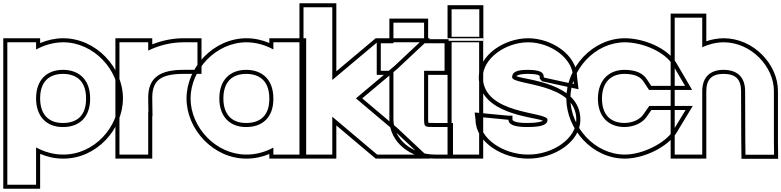

<svg xmlns="http://www.w3.org/2000/svg" viewBox="-28 -889 4822 1185"><path d="M194.8 -583.4C245.7 -611.2 302.9 -627.7 361.5 -628C551.2 -628 706.8 -457 705.8 -282C705.8 -105 553.5 66 361.5 65C302.7 65 245.6 48.7 194.7 20.9V166V251H17.2V166V-282V-543V-628H194.7ZM194.7 -282C194.7 -169 260.3 -104 361.5 -105C463.8 -105 529.4 -168 528.2 -282C528.2 -394 463.8 -457 361.5 -458C259.1 -458 194.7 -394 194.7 -282ZM219.7 -623.2 219.7 -653H-7.8V276H219.7V60.7C265.5 79.8 312.1 90 361.4 90C568.5 91.1 730.8 -91.8 730.8 -281.9C731.8 -470.5 566.1 -653 361.4 -653C312 -652.7 263.9 -641.7 219.7 -623.2ZM219.7 -282C219.7 -382.3 272.5 -433 361.4 -433C450.6 -432.1 503.2 -382.2 503.2 -281.9C504.3 -179.7 450.9 -130 361.4 -130C273.7 -129.1 219.7 -180.6 219.7 -282Z M886.8 -576.6C952.9 -609.8 1030.6 -628 1105.7 -628H1190.7V-458H1105.7C959.3 -458 887.9 -410.5 886.7 -288.9V-283L887.9 -197H886.7V-20V65H709.2V-20V-281C709.2 -282.2 709.2 -283.4 709.2 -284.6V-543V-628H886.7ZM911.7 -615.3 911.7 -653H684.2V-284.7C684.2 -283.4 684.2 -282.1 684.2 -281V90H911.7V-172H913.2L911.7 -283.2V-288.8C912.7 -393.7 965.2 -433 1105.7 -433H1215.7V-653H1105.7C1039.9 -653 971.8 -639.4 911.7 -615.3Z M1148.2 -281C1148.2 -459 1303.9 -627 1492.5 -628C1551.2 -628 1608.3 -611.6 1659.2 -583.8V-628H1836.7V-543V-284.5V-281V-20V65H1659.2V21.9C1608.6 49.3 1551.6 65.3 1492.5 65C1302.7 65 1148.2 -105 1148.2 -281ZM1325.7 -281C1325.7 -169 1391.3 -104 1492.5 -105C1593.1 -105 1658.1 -165.8 1659.2 -275.2V-281C1659.2 -394 1594.8 -457 1492.5 -458C1390.2 -458 1325.7 -394 1325.7 -281ZM1123.2 -281C1123.2 -91.5 1287.9 90 1492.4 90C1541.9 90.3 1590 79.7 1634.2 61.5V90H1861.7V-653H1634.2V-623.6C1588.4 -642.8 1542 -653 1492.4 -653C1289.1 -651.9 1123.2 -472.7 1123.2 -281ZM1350.7 -281C1350.7 -382.4 1403.6 -433 1492.4 -433C1581.6 -432.1 1634.2 -382.2 1634.2 -281V-275.3C1633.3 -178.5 1580.6 -130 1492.4 -130C1404.6 -129.1 1350.7 -180.7 1350.7 -281Z M2022.8 -395.2 2271.2 -604 2299.9 -628H2562.5L2406.8 -482L2168.8 -282L2406.8 -81L2562.5 65H2299.9L2271.2 41L2022.8 -168.6V-20V65H1845.2V-20V-197V-367V-759V-844H2022.8V-759ZM2047.8 -448.9V-869H1820.2V90H2047.8V-114.8L2255.1 60.1L2290.8 90H2625.7L2423.5 -99.7L2207.6 -282L2423.5 -463.3L2625.7 -653H2290.8L2255.1 -623.1Z M2589.4 -452V-152C2590.5 -105 2590.5 -105 2657.8 -105H2742.8V65H2657.8C2517 65 2401.2 -27 2400.2 -151V-152V-452H2322.2V-622H2400.2V-664V-749H2589.4V-664V-622H2630.8H2715.8V-452H2630.8ZM2614.4 -427H2740.8V-647H2614.4V-774H2375.2V-647H2297.2V-427H2375.2V-150.9C2376.3 -9.3 2507.3 90 2657.8 90H2767.8V-130H2657.8C2636.2 -130 2621.9 -130.3 2615.4 -131.3C2614.9 -135.4 2614.6 -143.1 2614.4 -152.3Z M2844.2 -662H2845.2H2930.2V-832H2845.2H2844.2H2759.2V-662ZM2759.2 -543V-628H2929.2V-543V-20V65H2759.2V-20ZM2734.2 -637V-857H2955.2V-637ZM2734.2 -653V90H2954.2V-653Z M3508.8 -413 3513.8 -370 3330.5 -410 3328.2 -413C3328.2 -443 3306.4 -457 3230.5 -458C3155.8 -458 3132.8 -442 3132.8 -412C3132.8 -361 3530.8 -382 3528.8 -150C3528.8 -34 3383.5 66 3230.5 65C3079.8 65 2932 -33 2932 -150L2930 -167L3107.5 -150H3109.8C3109.8 -123 3140.8 -104 3230.5 -105C3321.3 -105 3351.2 -122 3351.2 -149V-150C3351.2 -202 2954 -179 2952 -413C2952 -528 3091.3 -627 3230.5 -628C3372 -628 3508.8 -527 3508.8 -413ZM3533.7 -414.5C3532.3 -548.5 3379.8 -653 3230.4 -653C3083.1 -651.9 2927 -548.6 2927 -412.9C2928.9 -182.8 3265.3 -168.8 3323.3 -144.1C3315.3 -138.3 3287.3 -130 3230.4 -130C3136.6 -129 3134.8 -150 3134.8 -150V-175H3109.8C3048.8 -180.8 2991.8 -186.2 2932.3 -191.9L2901.5 -194.8L2907 -148.5C2908.5 -10.1 3073.9 90 3230.4 90C3390.3 91 3553.8 -12.6 3553.8 -149.9C3555.7 -379.9 3212.7 -394.7 3158.9 -418.9C3160.1 -421.2 3172.4 -433 3230.3 -433C3308 -432 3303.2 -419.9 3303.2 -413V-404.5L3316.3 -387.5L3542.6 -338.1Z M4125.2 -487 4200.2 -359H3991.2L3963.5 -401C3938.2 -439 3893.4 -457 3827.8 -458C3727.8 -458 3663.4 -393 3662.2 -281C3662.2 -169 3726.7 -105 3827.8 -105C3886.5 -106 3938.2 -131 3963.5 -169L3992.3 -210H4203.2L4125.2 -81C4078.5 -7 3941.7 64 3830.2 65H3829C3642.2 65 3493.2 -104 3492.2 -281C3492.2 -458 3642.2 -628 3830.2 -628C3939.4 -627 4076.2 -569 4125.2 -487ZM4146.7 -499.7C4090.8 -593.4 3946.3 -651.9 3830.3 -653C3626.8 -653 3467.2 -471 3467.2 -280.9C3468.3 -91 3626.9 90 3829 90H3830.3C3950.5 88.9 4093.3 16.5 4146.4 -67.9L4247.5 -235H3979.3L3942.9 -183.1C3923.2 -153.4 3879.6 -130.9 3827.6 -130C3740.2 -130 3687.2 -180.8 3687.2 -280.9C3688.3 -381.4 3741.7 -433 3827.7 -433C3889 -432.1 3923.8 -415.6 3942.7 -387.2L3977.7 -334H4243.8Z M4748.4 -20 4749.4 66H4573L4571.9 -19L4570.8 -326C4570.8 -413 4523.6 -457 4438.5 -458C4354.5 -458 4306.2 -413 4306.2 -326V-241V-20V65H4136.2V-20V-241V-326V-695V-780H4306.2V-695V-597.5C4347.7 -616.6 4392.8 -627.7 4438.5 -628C4607.5 -628 4749.4 -478 4748.4 -326ZM4773.4 -20.1V-325.9C4774.5 -492.3 4621.8 -653 4438.4 -653C4401.7 -652.8 4363.8 -645.6 4331.2 -634.4V-805H4111.2V90H4331.2V-326C4331.2 -400.5 4366.4 -433 4438.4 -433C4511.9 -432.1 4545.8 -400.6 4545.8 -325.9L4546.9 -18.8L4548.4 91H4774.7Z"/></svg>

Font: Nordica Plus
Style: NordicaClassicBkExtOl
Weight: 900
Version: Version 1.01